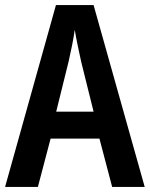

<svg xmlns="http://www.w3.org/2000/svg" viewBox="-20 -735 590 755"><path d="M421 0 371 -190H179L129 0H0L200 -715H348L549 0ZM299 -493Q293 -521 285.5 -556.5Q278 -592 274 -618Q270 -590 263.5 -557Q257 -524 250 -494L201 -296H348Z"/></svg>

Font: Noto Sans Myanmar UI Condensed SemiBold
Style: Regular
Weight: 600
Width: 3
Designer: Monotype Design Team
Foundry: Monotype Imaging Inc.
Version: Version 2.103; ttfautohint (v1.8.4.7-5d5b)